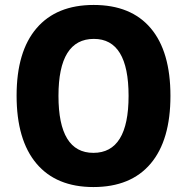

<svg xmlns="http://www.w3.org/2000/svg" viewBox="-20 -745 754 775"><path d="M357 10Q207 10 127 -85Q47 -180 47 -359Q47 -537 127.5 -631Q208 -725 358 -725Q509 -725 588.5 -631Q668 -537 668 -358Q668 -179 588 -84.5Q508 10 357 10ZM357 -128Q499 -128 499 -358Q499 -588 359 -588Q216 -588 216 -358Q216 -128 357 -128Z"/></svg>

Font: Noto Sans SemiCondensed ExtraBold
Style: Regular
Weight: 800
Width: 4
Designer: Monotype Design Team
Foundry: Monotype Imaging Inc.
Version: Version 2.013; ttfautohint (v1.8.4.7-5d5b)